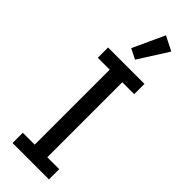

<svg xmlns="http://www.w3.org/2000/svg" viewBox="-312 -973 992 992"><g transform="rotate(45 184.5 -477.0)"><path d="M51 0V-75H138V-623H51V-698H317V-623H230V-75H317V0ZM194 -752 138 -780 218 -954 297 -914Z"/></g></svg>

Font: IBM Plex Sans Condensed Text
Style: Regular
Weight: 450
Width: 3
Designer: Mike Abbink, Paul van der Laan, Pieter van Rosmalen
Foundry: Bold Monday
Version: Version 1.1